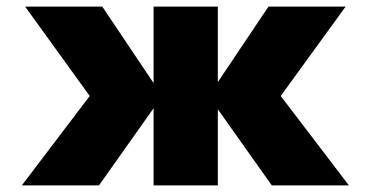

<svg xmlns="http://www.w3.org/2000/svg" viewBox="-20 -560 1119 580"><path d="M46 0 251 -270 56 -540H289L444 -309V-540H638V-312L791 -540H1024L828 -270L1034 0H801L638 -230V0H444V-233L279 0Z"/></svg>

Font: Geist Black
Style: Regular
Weight: 400
Designer: Basement.studio, Andrés Briganti, Mateo Zaragoza
Foundry: Basement.studio, Vercel, Andrés Briganti, Guido Ferreyra, Mateo Zaragoza
Version: Version 1.401